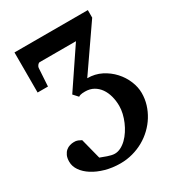

<svg xmlns="http://www.w3.org/2000/svg" viewBox="-209 -800 1069 1161"><g transform="rotate(-30 325.0 -220.0)"><path d="M582 -618.2 373 -315.9Q426.3 -315.9 470.5 -293.5Q514.6 -271 546.6 -235.8Q578.6 -200.7 596.2 -158Q613.8 -115.2 613.8 -74.2Q613.8 -33.2 602.1 5.1Q590.3 43.5 569.3 77.4Q548.3 111.3 518.8 139.6Q489.3 168 453.4 188.2Q417.5 208.5 376.2 219.7Q335 231 291 231Q234.9 231 186.3 217.3Q137.7 203.6 102.1 180.9Q66.4 158.2 46.1 128.9Q25.9 99.6 25.9 67.9Q25.9 41.5 33.9 24.2Q42 6.8 54.2 -3.4Q66.4 -13.7 81.1 -17.8Q95.7 -22 108.9 -22Q124 -22.9 137 -17.6Q149.9 -12.2 159.2 -6.8L195.8 136.2Q205.1 139.2 216.6 143.8Q228 148.4 240.5 152.6Q252.9 156.7 265.6 159.9Q278.3 163.1 290 163.1Q311.5 163.1 332.5 152.3Q353.5 141.6 372.1 123.5Q390.6 105.5 406.2 81.5Q421.9 57.6 433.1 31.2Q444.3 4.9 450.7 -22.2Q457 -49.3 457 -74.2Q457 -110.4 448.2 -142.8Q439.5 -175.3 422.4 -199.7Q405.3 -224.1 379.9 -238.5Q354.5 -252.9 320.8 -252.9Q299.3 -252.9 288.6 -249.8Q277.8 -246.6 274.9 -243.2L245.1 -275.9L425.8 -543.9H172.9Q168.9 -543.9 165 -541.3Q161.1 -538.6 157.7 -534.4Q154.3 -530.3 152.3 -525.6Q150.4 -521 149.9 -517.1L142.1 -391.1H69.8V-670.9H582Z"/></g></svg>

Font: Charis SIL Phon
Style: Bold
Weight: 700
Foundry: SIL International
Version: Version 5.000